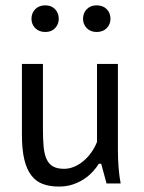

<svg xmlns="http://www.w3.org/2000/svg" viewBox="-20 -686 540 718"><path d="M62 0ZM140.6 -446.8V-200.7Q140.6 -165 143.1 -137.9Q145.5 -110.8 153.6 -92.3Q161.6 -73.7 177.2 -64.2Q192.9 -54.7 219.7 -54.7Q238.8 -54.7 257.3 -62.5Q275.9 -70.3 292.2 -84Q308.6 -97.7 321.5 -116Q334.5 -134.3 342.8 -155.3V-446.8H420.9V-126.5Q420.9 -94.2 423.3 -61Q425.8 -27.8 431.2 0H378.4L358.4 -73.7H349.6Q341.3 -60.1 327.9 -45.2Q314.5 -30.3 295.9 -17.6Q277.3 -4.9 253.4 3.4Q229.5 11.7 200.2 11.7Q167 11.7 141.1 2.4Q115.2 -6.8 97.7 -29.3Q80.1 -51.8 71 -89.1Q62 -126.5 62 -182.6V-446.8ZM97.7 -615.7Q97.7 -637.2 111.8 -651.6Q126 -666 149.4 -666Q172.4 -666 186 -651.6Q199.7 -637.2 199.7 -615.7Q199.7 -595.2 186 -580.8Q172.4 -566.4 149.4 -566.4Q126 -566.4 111.8 -580.8Q97.7 -595.2 97.7 -615.7ZM290.5 -615.7Q290.5 -637.2 304.4 -651.6Q318.4 -666 341.3 -666Q365.2 -666 379.2 -651.6Q393.1 -637.2 393.1 -615.7Q393.1 -595.2 379.2 -580.8Q365.2 -566.4 341.3 -566.4Q318.4 -566.4 304.4 -580.8Q290.5 -595.2 290.5 -615.7Z"/></svg>

Font: PT Astra Sans
Style: Regular
Weight: 400
Designer: A.Korolkova, I. Chaeva
Foundry: ParaType Ltd
Version: Version 1.001; ttfautohint (v1.6)